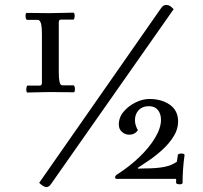

<svg xmlns="http://www.w3.org/2000/svg" viewBox="-20 -721 820 774"><path d="M194 9Q187 20 181 26.5Q175 33 167 33Q155 33 138 16L625 -682Q633 -694 638 -697.5Q643 -701 650 -701Q662 -701 671 -692.5Q680 -684 680 -684ZM217 -432Q217 -405 219.5 -393.5Q222 -382 225.5 -379.5Q229 -377 232 -377H276Q279 -377 280.5 -372Q282 -367 282 -361Q282 -349 277 -349Q249 -349 227.5 -349.5Q206 -350 183 -350Q152 -350 131.5 -349Q111 -348 91 -348Q86 -348 86 -360Q86 -366 87.5 -371Q89 -376 90 -376H140Q149 -376 149 -387V-577Q149 -619 144 -630Q139 -641 133 -641H90Q86 -641 84.5 -646Q83 -651 83 -657Q83 -669 88 -669Q117 -669 135 -668.5Q153 -668 176 -668Q207 -668 231 -669Q255 -670 275 -670Q281 -670 281 -657Q281 -652 279.5 -647Q278 -642 276 -642H226Q217 -642 217 -631ZM451 -17Q500 -48 540.5 -86.5Q581 -125 605 -165Q629 -205 629 -238Q629 -262 616.5 -277.5Q604 -293 580 -293Q554 -293 539 -277Q524 -261 524 -236Q524 -224 528.5 -212Q533 -200 536 -196Q523 -178 501 -178Q485 -178 472 -189Q459 -200 459 -219Q459 -248 478.5 -271Q498 -294 526.5 -308Q555 -322 582 -322Q632 -322 665 -298.5Q698 -275 698 -231Q698 -201 681 -173Q664 -145 638.5 -121Q613 -97 585 -77.5Q557 -58 535 -44L537 -41Q537 -41 543.5 -41.5Q550 -42 563 -42Q611 -42 641.5 -48Q672 -54 693 -69L697 -96Q697 -99 701.5 -100.5Q706 -102 711 -102Q724 -102 724 -96Q720 -68 718 -39.5Q716 -11 716 16Q716 22 704 22Q699 22 694.5 20.5Q690 19 690 16V0H451Q444 0 444 -6Q444 -12 451 -17Z"/></svg>

Font: Sedan SC
Style: Regular
Weight: 400
Designer: Sebastian Salazar
Foundry: Sebastian Salazar
Version: Version 1.100; ttfautohint (v1.8.4.7-5d5b)